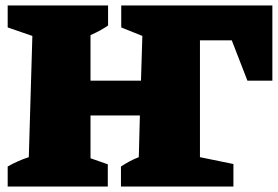

<svg xmlns="http://www.w3.org/2000/svg" viewBox="-20 -680 1013 700"><path d="M8 0V-73Q45 -94 85 -107L98 -549L8 -580V-660H374V-587Q345 -567 310 -552V-386H494L499 -549L422 -580V-660H973V-386H882L825 -533H709V-107L831 -82V0H421V-73Q438 -84 453 -92Q468 -100 486 -107L490 -259H310V-103L373 -81V0Z"/></svg>

Font: Piazzolla SC Black
Style: Regular
Weight: 900
Designer: Juan Pablo del Peral
Foundry: Huerta Tipografica
Version: Version 1.330